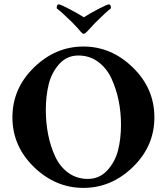

<svg xmlns="http://www.w3.org/2000/svg" viewBox="-20 -869 782 898"><path d="M372.1 -788.1Q397.5 -804.7 439.5 -826.7Q481.4 -848.6 489.3 -848.6Q499 -848.6 499 -830.1Q475.6 -812.5 424.8 -761.7Q420.9 -757.8 385.7 -719.7Q377 -710.9 371.1 -710.9Q366.2 -710.9 358.4 -719.7Q340.8 -741.2 316.4 -765.6Q268.6 -812.5 245.1 -830.1Q245.1 -848.6 254.9 -848.6Q262.7 -848.6 304.7 -826.7Q346.7 -804.7 372.1 -788.1ZM346.7 -609.4Q292 -609.4 256.3 -568.8Q220.7 -528.3 207.5 -473.6Q194.3 -418.9 194.3 -354.5Q194.3 -294.9 205.1 -240.2Q215.8 -185.5 237.8 -137.7Q259.8 -89.8 299.3 -61Q338.9 -32.2 390.6 -32.2Q445.3 -32.2 481.9 -72.3Q518.6 -112.3 532.2 -166.5Q545.9 -220.7 545.9 -285.2Q545.9 -344.7 534.7 -399.4Q523.4 -454.1 501 -502.4Q478.5 -550.8 438.5 -580.1Q398.4 -609.4 346.7 -609.4ZM138.7 -553.2Q239.3 -651.4 370.1 -651.4Q501 -651.4 601.6 -553.2Q702.1 -455.1 702.1 -320.3Q702.1 -185.5 601.6 -87.9Q501 9.8 370.1 9.8Q239.3 9.8 138.7 -87.9Q38.1 -185.5 38.1 -320.3Q38.1 -455.1 138.7 -553.2Z"/></svg>

Font: Crimson
Style: Bold
Weight: 700
Version: Version 0.8 ; ttfautohint (v1.00) -l 8 -r 50 -G 200 -x 14 -D